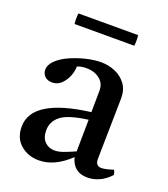

<svg xmlns="http://www.w3.org/2000/svg" viewBox="-126 -751 745 852"><g transform="rotate(20 246.5 -324.5)"><path d="M383 10Q317 10 300 -56Q229 12 155 12Q104 12 68.5 -18.5Q33 -49 33 -103Q33 -235 302 -269Q302 -293 302.5 -318Q303 -343 303 -371Q303 -406 277.5 -425.5Q252 -445 216 -445Q190 -445 172 -437Q172 -414 162 -390Q152 -366 134.5 -349.5Q117 -333 92 -333Q70 -333 57.5 -345.5Q45 -358 45 -376Q45 -400 67.5 -421.5Q90 -443 125 -458.5Q160 -474 198 -483Q236 -492 266 -492Q303 -492 334.5 -478.5Q366 -465 385.5 -438.5Q405 -412 405 -373Q405 -349 404 -310.5Q403 -272 402.5 -228.5Q402 -185 401 -146Q400 -107 400 -83Q400 -51 428 -51Q446 -51 483 -63Q487 -58 488.5 -52Q490 -46 491 -41Q466 -14 438.5 -2Q411 10 383 10ZM300 -83 302 -233Q210 -221 175.5 -194Q141 -167 141 -125Q141 -90 159.5 -71.5Q178 -53 206 -53Q224 -53 246.5 -61Q269 -69 300 -83ZM98 -661H380Q383 -636 380 -611H98Q95 -636 98 -661Z"/></g></svg>

Font: Tiro Devanagari Sanskrit
Style: Regular
Weight: 400
Designer: Devanagari: John Hudson & Fiona Ross. Latin: John Hudson.
Foundry: Tiro Typeworks Ltd.
Version: Version 1.52